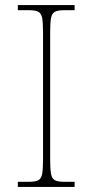

<svg xmlns="http://www.w3.org/2000/svg" viewBox="-20 -734 365 754"><path d="M50 0V-20H93Q118 -20 130 -26Q142 -32 145.5 -51Q149 -70 149 -108V-606Q149 -645 145.5 -663.5Q142 -682 130 -688Q118 -694 93 -694H50V-714H273V-694H233Q208 -694 196 -688Q184 -682 180.5 -663.5Q177 -645 177 -606V-108Q177 -70 180.5 -51Q184 -32 196 -26Q208 -20 233 -20H273V0Z"/></svg>

Font: Noto Serif Devanagari Thin
Style: Regular
Weight: 100
Designer: Universal Thirst, Indian Type Foundry and the Monotype Design Team
Foundry: Monotype Imaging Inc.
Version: Version 2.004; ttfautohint (v1.8.4.7-5d5b)